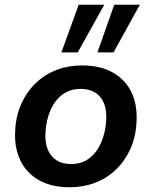

<svg xmlns="http://www.w3.org/2000/svg" viewBox="-20 -780 640 810"><path d="M275 10Q198 10 145 -19.5Q92 -49 66 -103Q40 -157 44 -228Q47 -292 70 -342.5Q93 -393 131 -429.5Q169 -466 218.5 -485Q268 -504 325 -504Q402 -504 455 -474.5Q508 -445 534 -392Q560 -339 556 -266Q553 -202 530 -151.5Q507 -101 469 -64.5Q431 -28 381.5 -9Q332 10 275 10ZM280 -88Q325 -88 356.5 -112Q388 -136 406.5 -178Q425 -220 428 -272Q432 -335 403.5 -370Q375 -405 320 -405Q276 -405 244 -381.5Q212 -358 193.5 -316.5Q175 -275 172 -222Q168 -159 196.5 -123.5Q225 -88 280 -88ZM391 -559 462 -760H570L459 -559ZM239 -559 312 -760H420L308 -559Z"/></svg>

Font: Nunito Sans 10pt
Style: Bold Italic
Weight: 700
Italic angle: -9°
Designer: Vernon Adams
Foundry: Vernon Adams
Version: Version 3.101;gftools[0.9.27]